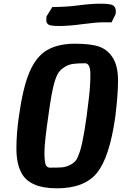

<svg xmlns="http://www.w3.org/2000/svg" viewBox="-20 -1005 660 1041"><path d="M605 -371Q574 -152 506 -68Q438 16 289 16Q140 16 96 -68Q69 -118 69 -199.5Q69 -281 82 -371Q104 -531 140.5 -615.5Q177 -700 236.5 -734Q296 -768 386.5 -768Q477 -768 522 -750.5Q567 -733 593.5 -688.5Q620 -644 620 -568.5Q620 -493 605 -371ZM441 -662Q401 -662 376 -658.5Q351 -655 330 -641.5Q309 -628 297.5 -611.5Q286 -595 275 -558Q260 -508 243 -383Q221 -232 221 -180.5Q221 -129 227.5 -112.5Q234 -96 251 -96Q292 -96 314.5 -97.5Q337 -99 359.5 -110.5Q382 -122 392 -136Q402 -150 414 -186Q438 -263 462 -474Q470 -541 470 -601.5Q470 -662 441 -662ZM585 -884Q578 -884 539.5 -884Q501 -884 426.5 -874Q352 -864 302 -864Q252 -864 241.5 -872.5Q231 -881 231 -894.5Q231 -908 232 -916L264 -967Q339 -967 406 -976Q473 -985 526 -985Q579 -985 593.5 -975.5Q608 -966 608 -944Q608 -937 607 -929Z"/></svg>

Font: Chau Philomene One
Style: Italic
Weight: 400
Designer: Vicente Lamonaca
Foundry: TipoType
Version: Version 1.002